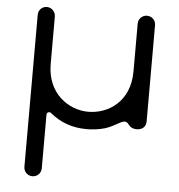

<svg xmlns="http://www.w3.org/2000/svg" viewBox="-55 -589 844 903"><g transform="rotate(5 367.0 -137.5)"><path d="M562 -271C562 -126 459 -63 366 -63C274 -63 171 -132 171 -271V-495C171 -518 153 -537 130 -537C107 -537 90 -519 90 -496V221C90 244 108 262 131 262C154 262 172 244 172 221V-31C172 -40 176 -45 185 -45C188 -45 191 -44 194 -41C242 -1 299 19 365 19C393 19 422 16 453 7C501 -9 522 -32 542 -32C554 -32 558 -23 565 -15C573 -6 585 -1 600 -1C623 -1 644 -13 644 -42V-496C644 -519 626 -537 603 -537C580 -537 562 -519 562 -496Z"/></g></svg>

Font: Fabada
Style: Regular
Weight: 400
Designer: deFharo
Foundry: deFharo.com
Version: Version 4.000 2011 initial release